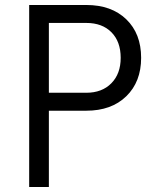

<svg xmlns="http://www.w3.org/2000/svg" viewBox="-20 -750 640 770"><path d="M97 0V-730H326Q427 -730 486.5 -672.5Q546 -615 546 -518Q546 -422 486.5 -364Q427 -306 326 -306H176V0ZM176 -378H326Q389 -378 426.5 -416Q464 -454 464 -518Q464 -583 427 -620.5Q390 -658 326 -658H176Z"/></svg>

Font: JetBrains Mono NL Light
Style: Regular
Weight: 300
Monospace: yes
Designer: Philipp Nurullin, Konstantin Bulenkov
Foundry: JetBrains
Version: Version 2.305; ttfautohint (v1.8.4.7-5d5b)